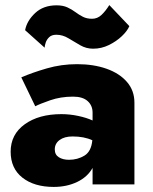

<svg xmlns="http://www.w3.org/2000/svg" viewBox="-20 -727 602 757"><path d="M79 -608Q86 -645 118.5 -675.5Q151 -706 203 -706Q228 -706 245.5 -698Q263 -690 277 -679.5Q291 -669 306.5 -661Q322 -653 343 -653Q364 -653 380 -668Q396 -683 411 -707L490 -624Q482 -605 460.5 -584.5Q439 -564 409.5 -549.5Q380 -535 347 -535Q320 -535 296.5 -548.5Q273 -562 250 -576Q227 -590 202 -590Q184 -590 174 -580.5Q164 -571 160 -558.5Q156 -546 156 -539ZM119 -308 64 -422Q108 -441 165 -457.5Q222 -474 284 -474Q349 -474 400 -456Q451 -438 480.5 -404Q510 -370 510 -322V0H345V-65Q325 -29 284 -9.5Q243 10 192 10Q115 10 68.5 -26.5Q22 -63 22 -129Q22 -197 77.5 -237Q133 -277 222 -277Q255 -277 288 -270Q321 -263 345 -252V-283Q345 -311 325.5 -328.5Q306 -346 268 -346Q219 -346 177.5 -331.5Q136 -317 119 -308ZM196 -138Q196 -117 212 -107Q228 -97 252 -97Q286 -97 313 -113.5Q340 -130 344 -174Q312 -189 266 -189Q234 -189 215 -175Q196 -161 196 -138Z"/></svg>

Font: Jost* Heavy
Style: Regular
Weight: 800
Version: Version 3.7